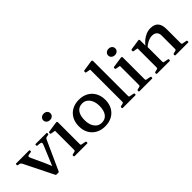

<svg xmlns="http://www.w3.org/2000/svg" viewBox="98 -1681 2616 2616"><g transform="rotate(-45 1406.0 -373.0)"><path d="M268 3Q260 3 255 -6L44 -430Q38 -442 29.5 -448.5Q21 -455 7 -456L-13 -460Q-22 -461 -22 -471V-484Q-22 -493 -12 -493H237Q246 -493 246 -483V-470Q246 -461 236 -460L210 -457Q179 -453 174 -442.5Q169 -432 181 -406L267 -220Q283 -184 297.5 -148.5Q312 -113 327 -77L269 -23L428 -406Q440 -435 433.5 -444.5Q427 -454 398 -457L363 -460Q353 -461 353 -471V-484Q353 -493 363 -493H571Q580 -493 580 -483V-470Q580 -462 570 -459L545 -455Q531 -453 523 -446.5Q515 -440 510 -427L319 -5Q315 3 305 3Z M676 0V-316H786V0ZM620 0Q610 0 610 -10V-22Q610 -32 620 -34L654 -42Q669 -46 672.5 -50.5Q676 -55 676 -70V-180H786V-69Q786 -55 789.5 -50.5Q793 -46 808 -44L864 -33Q873 -31 873 -22V-9Q873 0 863 0ZM676 -316V-463L694 -429L611 -444Q601 -445 601 -455V-470Q601 -479 611 -480L759 -502Q774 -504 780 -500.5Q786 -497 786 -484V-316ZM732 -584Q703 -584 683 -601.5Q663 -619 663 -646Q663 -673 683 -690.5Q703 -708 732 -708Q762 -708 781.5 -690.5Q801 -673 801 -646Q801 -619 781.5 -601.5Q762 -584 732 -584Z M1203 9Q1127 9 1069.5 -23Q1012 -55 980 -112Q948 -169 948 -246Q948 -323 980 -381Q1012 -439 1069.5 -471Q1127 -503 1203 -503Q1281 -503 1338.5 -471Q1396 -439 1428 -381Q1460 -323 1460 -246Q1460 -169 1428 -111.5Q1396 -54 1338.5 -22.5Q1281 9 1203 9ZM1205 -58Q1272 -58 1308.5 -106.5Q1345 -155 1345 -244Q1345 -302 1326.5 -345Q1308 -388 1276 -411.5Q1244 -435 1201 -435Q1135 -435 1099 -387Q1063 -339 1063 -250Q1063 -162 1102.5 -110Q1142 -58 1205 -58Z M1604 0V-568H1715V0ZM1548 0Q1539 0 1539 -10V-22Q1539 -32 1549 -34L1583 -42Q1598 -46 1601 -50.5Q1604 -55 1604 -70V-180H1715V-69Q1715 -55 1718.5 -50.5Q1722 -46 1736 -44L1792 -33Q1801 -31 1801 -22V-9Q1801 0 1791 0ZM1604 -567V-714L1622 -680L1539 -695Q1530 -697 1530 -707V-721Q1530 -731 1540 -732L1687 -754Q1702 -756 1708.5 -752.5Q1715 -749 1715 -735V-567Z M1926 0V-316H2036V0ZM1870 0Q1860 0 1860 -10V-22Q1860 -32 1870 -34L1904 -42Q1919 -46 1922.5 -50.5Q1926 -55 1926 -70V-180H2036V-69Q2036 -55 2039.5 -50.5Q2043 -46 2058 -44L2114 -33Q2123 -31 2123 -22V-9Q2123 0 2113 0ZM1926 -316V-463L1944 -429L1861 -444Q1851 -445 1851 -455V-470Q1851 -479 1861 -480L2009 -502Q2024 -504 2030 -500.5Q2036 -497 2036 -484V-316ZM1982 -584Q1953 -584 1933 -601.5Q1913 -619 1913 -646Q1913 -673 1933 -690.5Q1953 -708 1982 -708Q2012 -708 2031.5 -690.5Q2051 -673 2051 -646Q2051 -619 2031.5 -601.5Q2012 -584 1982 -584Z M2621 -321Q2621 -367 2596.5 -391Q2572 -415 2526 -415Q2487 -415 2445 -395Q2403 -375 2366 -340L2355 -364Q2381 -405 2417.5 -436Q2454 -467 2496.5 -485Q2539 -503 2582 -503Q2658 -503 2694.5 -461.5Q2731 -420 2731 -336V0H2621ZM2265 0V-315H2375V0ZM2209 0Q2199 0 2199 -10V-22Q2199 -32 2209 -34L2243 -42Q2258 -46 2261.5 -50.5Q2265 -55 2265 -70V-180H2375V-69Q2375 -55 2378.5 -50.5Q2382 -46 2397 -44L2453 -33Q2462 -31 2462 -22V-9Q2462 0 2452 0ZM2565 0Q2555 0 2555 -10V-22Q2555 -32 2565 -34L2599 -42Q2614 -46 2617.5 -50.5Q2621 -55 2621 -70V-180H2731V-69Q2731 -55 2734.5 -50.5Q2738 -46 2753 -44L2809 -33Q2818 -31 2818 -22V-9Q2818 0 2808 0ZM2265 -315V-462L2283 -428L2200 -443Q2190 -444 2190 -454V-469Q2190 -477 2200 -480L2341 -501Q2356 -504 2362 -500Q2368 -496 2368 -483V-381L2375 -364V-315Z"/></g></svg>

Font: Hahmlet Medium
Style: Regular
Weight: 500
Version: Version 1.002